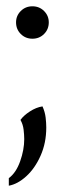

<svg xmlns="http://www.w3.org/2000/svg" viewBox="-20 -437 220 610"><path d="M83 -314Q61 -314 46 -329Q31 -344 31 -366Q31 -387 46 -402Q61 -417 83 -417Q105 -417 120 -402Q135 -387 135 -366Q135 -344 120 -329Q105 -314 83 -314ZM115 -99Q123 -81 125 -63.5Q127 -46 127 -32Q127 17 109 57.5Q91 98 63.5 123Q36 148 8 153V129Q31 112 44 75.5Q57 39 57 5Q57 -8 55 -25Q53 -42 45 -56Q55 -70 75 -83Q95 -96 115 -99Z"/></svg>

Font: Bona Nova
Style: Regular
Weight: 400
Designer: Mateusz Machalski
Foundry: Capitalics
Version: Version 4.001; ttfautohint (v1.8.3)